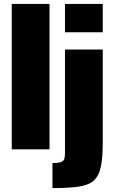

<svg xmlns="http://www.w3.org/2000/svg" viewBox="-20 -763 584 981"><path d="M40 0V-743H233V0ZM312 -598V-743H505V-598ZM248 198V70Q279 70 292.5 64.5Q306 59 309 47.5Q312 36 312 19V-510H505V-36Q505 45 494.5 92Q484 139 457 161.5Q430 184 379.5 191Q329 198 248 198Z"/></svg>

Font: Saira SemiCondensed Black
Style: Regular
Weight: 900
Width: 4
Designer: Hector Gatti with collaboration of the Omnibus-Type team
Foundry: Omnibus-Type
Version: Version 1.101